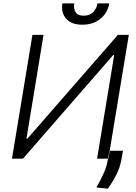

<svg xmlns="http://www.w3.org/2000/svg" viewBox="-20 -932 799 1128"><path d="M170.5 -727.3 50.4 0H115.1L645.2 -609H650.9L550.4 0H616.8L736.9 -727.3H672.6L141.2 -117.5H135.5L235.8 -727.3ZM552.6 -911.9H621.8Q612.6 -856.5 569.8 -821.6Q527 -786.6 463.1 -786.9Q400.6 -786.6 369.1 -821.6Q337.7 -856.5 346.6 -911.9H416.2Q411.6 -882.8 423.3 -861.5Q435 -840.2 471.6 -839.8Q508.5 -840.2 528.4 -861.7Q548.3 -883.2 552.6 -911.9ZM702.4 -46.5 692.5 9.9Q684.3 52.9 664.2 93Q644.2 133.2 614 176.5L546.2 169.4Q572.8 123.9 590 84.3Q607.2 44.7 612.9 8.9L622.5 -46.5Z"/></svg>

Font: Inter UI Light
Style: Italic
Weight: 300
Italic angle: 9.39999°
Designer: Rasmus Andersson
Foundry: rsms
Version: 3.2;8d6f07862